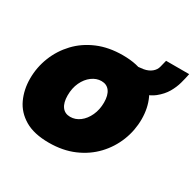

<svg xmlns="http://www.w3.org/2000/svg" viewBox="-140 -768 942 929"><g transform="rotate(30 331.5 -303.5)"><path d="M240 10Q157 10 105.5 -20.5Q54 -51 30.5 -102Q7 -153 7 -214Q7 -277 30 -335Q53 -393 96 -438.5Q139 -484 200.5 -510Q262 -536 340 -536Q424 -536 475 -506Q526 -476 549.5 -425.5Q573 -375 573 -313Q573 -250 550 -192Q527 -134 484 -88.5Q441 -43 379.5 -16.5Q318 10 240 10ZM267 -150Q296 -150 320.5 -168.5Q345 -187 360 -219.5Q375 -252 375 -292Q375 -332 359 -354Q343 -376 313 -376Q285 -376 260 -357.5Q235 -339 220 -307Q205 -275 205 -234Q205 -194 221 -172Q237 -150 267 -150ZM372 -395 399 -523Q434 -523 460 -527.5Q486 -532 503 -546Q520 -560 524.5 -579Q529 -598 534 -617H663Q658 -591 650 -562Q642 -533 625.5 -504.5Q609 -476 578 -451Q558 -435 524 -422.5Q490 -410 450.5 -402.5Q411 -395 372 -395Z"/></g></svg>

Font: Raleway Black
Style: Italic
Weight: 900
Italic angle: -12°
Designer: Matt McInerney, Pablo Impallari, Rodrigo Fuenzalida
Foundry: Matt McInerney, Pablo Impallari, Rodrigo Fuenzalida
Version: Version 4.101;RELEASE